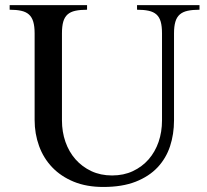

<svg xmlns="http://www.w3.org/2000/svg" viewBox="-20 -722 817 758"><path d="M116.7 -590.3Q116.7 -618.2 111.3 -636.2Q106 -654.3 94.2 -664.8Q82.5 -675.3 63.7 -679.4Q44.9 -683.6 18.1 -683.6V-701.7H323.7V-683.6Q296.4 -683.6 277.3 -679.4Q258.3 -675.3 246.6 -664.8Q234.9 -654.3 229.7 -636.2Q224.6 -618.2 224.6 -590.3V-246.6Q224.6 -201.2 238.5 -161.6Q252.4 -122.1 278.3 -92.8Q304.2 -63.5 340.6 -46.4Q377 -29.3 422.4 -29.3Q468.3 -29.3 504.6 -46.4Q541 -63.5 566.7 -92.8Q592.3 -122.1 606 -161.6Q619.6 -201.2 619.6 -246.6V-590.3Q619.6 -618.2 614.5 -636.2Q609.4 -654.3 597.7 -664.8Q585.9 -675.3 567.1 -679.4Q548.3 -683.6 521 -683.6V-701.7H767.6V-683.6Q740.2 -683.6 720.9 -679.4Q701.7 -675.3 689.7 -664.8Q677.7 -654.3 672.4 -636.2Q667 -618.2 667 -590.3V-246.6Q667 -192.4 651.4 -144.8Q635.7 -97.2 602.1 -61.3Q568.4 -25.4 515.4 -4.6Q462.4 16.1 387.7 16.1Q321.8 16.1 271.2 -4.6Q220.7 -25.4 186.3 -61.3Q151.9 -97.2 134.3 -145.5Q116.7 -193.8 116.7 -248.5Z"/></svg>

Font: Khmer Busra Bunong
Style: Regular
Weight: 400
Designer: D. Kanjahn
Version: Version 7.100; 2014